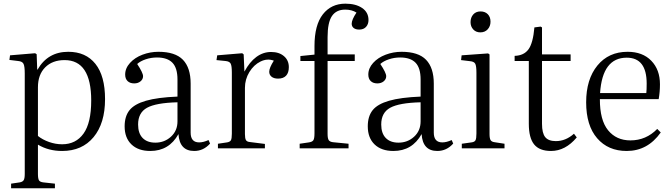

<svg xmlns="http://www.w3.org/2000/svg" viewBox="-20 -802 3631 1038"><path d="M40 215.8V190.9L85.9 184.1Q101.6 181.6 107.7 172.6Q113.8 163.6 113.8 138.2V-404.8Q113.8 -443.4 107.2 -456.8Q100.6 -470.2 78.1 -472.2L30.8 -478L34.2 -502.9L169.9 -514.2L178.2 -508.8L181.2 -425.8H183.1Q238.3 -522 349.1 -522Q443.8 -522 495.8 -456.8Q547.9 -391.6 547.9 -266.1Q547.9 -135.3 485.8 -60.5Q423.8 14.2 315.9 14.2Q242.2 14.2 185.1 -20V138.2Q185.1 163.6 190.7 172.9Q196.3 182.1 214.8 184.1L276.9 190.9V215.8ZM315.9 -22Q390.1 -22 431.6 -79.8Q473.1 -137.7 473.1 -258.8Q473.1 -477.1 329.1 -477.1Q263.2 -477.1 224.1 -437.7Q185.1 -398.4 185.1 -330.1V-66.9Q210 -46.9 245.1 -34.4Q280.3 -22 315.9 -22Z M792.5 14.2Q727.5 14.2 690.7 -21.2Q653.8 -56.6 653.8 -119.1Q653.8 -173.3 680.2 -206.3Q706.5 -239.3 769 -257.3Q831.5 -275.4 939.5 -279.8V-372.1Q939.5 -434.6 912.1 -462.9Q884.8 -491.2 828.6 -491.2Q796.9 -491.2 767.8 -481.4Q738.8 -471.7 721.7 -456.1Q753.4 -408.2 753.4 -390.1Q753.4 -373.5 739.7 -362.3Q726.1 -351.1 705.6 -351.1Q683.1 -351.1 669.9 -363.5Q656.7 -376 656.7 -398.9Q656.7 -433.1 682.9 -461.9Q709 -490.7 750.2 -506.3Q791.5 -522 836.4 -522Q927.2 -522 969 -478.8Q1010.7 -435.5 1010.7 -350.1V-85Q1010.7 -32.2 1056.6 -32.2Q1079.6 -32.2 1107.4 -44.9L1115.7 -25.9Q1080.1 14.2 1029.8 14.2Q950.7 14.2 944.8 -77.1Q894 14.2 792.5 14.2ZM819.8 -30.8Q869.1 -30.8 904.3 -63Q939.5 -95.2 939.5 -146V-249Q823.7 -246.1 775.1 -219.5Q726.6 -192.9 726.6 -128.9Q726.6 -81.1 751.2 -55.9Q775.9 -30.8 819.8 -30.8Z M1158.2 0V-24.9L1207.5 -32.2Q1223.1 -34.7 1228.3 -43.7Q1233.4 -52.7 1233.4 -79.1V-410.2Q1233.4 -445.8 1227.1 -458Q1220.7 -470.2 1199.2 -472.2L1150.4 -477.1L1154.3 -502.9L1289.6 -514.2L1297.4 -507.8L1301.3 -416H1302.2Q1329.1 -466.8 1365.7 -493.9Q1402.3 -521 1445.3 -521Q1488.8 -521 1515.1 -498.5Q1541.5 -476.1 1541.5 -439Q1541.5 -408.7 1526.6 -392.8Q1511.7 -377 1483.4 -377Q1460.9 -377 1448.2 -387.2Q1435.5 -397.5 1435.5 -414.1Q1435.5 -435.1 1460.4 -474.1Q1425.3 -487.3 1388.7 -469.5Q1352.1 -451.7 1328.1 -412.4Q1304.2 -373 1304.2 -327.1V-77.1Q1304.2 -53.7 1309.6 -44.7Q1314.9 -35.6 1330.6 -34.2L1412.1 -23.9V0Z M1600.1 0V-24.9L1649.9 -32.2Q1668 -34.7 1674.1 -43.9Q1680.2 -53.2 1680.2 -81.1V-472.2H1604V-499L1680.2 -506.8V-553.2Q1680.2 -666.5 1725.3 -724.4Q1770.5 -782.2 1847.2 -782.2Q1903.3 -782.2 1937.7 -758.8Q1972.2 -735.4 1972.2 -693.8Q1972.2 -671.4 1959 -656.7Q1945.8 -642.1 1921.9 -642.1Q1902.8 -642.1 1892.1 -650.6Q1881.3 -659.2 1881.3 -673.8Q1881.3 -695.3 1907.2 -733.9Q1882.3 -750 1846.2 -750Q1797.9 -750 1774.4 -715.1Q1751 -680.2 1751 -601.1V-507.8H1897.9V-472.2H1751V-78.1Q1751 -53.7 1757.1 -44.4Q1763.2 -35.2 1780.3 -33.2L1864.3 -24.9V0Z M2106.9 14.2Q2042 14.2 2005.1 -21.2Q1968.3 -56.6 1968.3 -119.1Q1968.3 -173.3 1994.6 -206.3Q2021 -239.3 2083.5 -257.3Q2146 -275.4 2253.9 -279.8V-372.1Q2253.9 -434.6 2226.6 -462.9Q2199.2 -491.2 2143.1 -491.2Q2111.3 -491.2 2082.3 -481.4Q2053.2 -471.7 2036.1 -456.1Q2067.9 -408.2 2067.9 -390.1Q2067.9 -373.5 2054.2 -362.3Q2040.5 -351.1 2020 -351.1Q1997.6 -351.1 1984.4 -363.5Q1971.2 -376 1971.2 -398.9Q1971.2 -433.1 1997.3 -461.9Q2023.4 -490.7 2064.7 -506.3Q2106 -522 2150.9 -522Q2241.7 -522 2283.4 -478.8Q2325.2 -435.5 2325.2 -350.1V-85Q2325.2 -32.2 2371.1 -32.2Q2394 -32.2 2421.9 -44.9L2430.2 -25.9Q2394.5 14.2 2344.2 14.2Q2265.1 14.2 2259.3 -77.1Q2208.5 14.2 2106.9 14.2ZM2134.3 -30.8Q2183.6 -30.8 2218.8 -63Q2253.9 -95.2 2253.9 -146V-249Q2138.2 -246.1 2089.6 -219.5Q2041 -192.9 2041 -128.9Q2041 -81.1 2065.7 -55.9Q2090.3 -30.8 2134.3 -30.8Z M2576.7 -627Q2553.2 -627 2538.6 -642.8Q2523.9 -658.7 2523.9 -682.1Q2523.9 -707.5 2538.6 -723.9Q2553.2 -740.2 2577.6 -740.2Q2602.5 -740.2 2617.2 -725.1Q2631.8 -710 2631.8 -685.1Q2631.8 -660.2 2616.7 -643.6Q2601.6 -627 2576.7 -627ZM2476.6 0V-24.9L2528.8 -32.2Q2545.4 -34.2 2550.5 -43.5Q2555.7 -52.7 2555.7 -80.1V-409.2Q2555.7 -445.3 2549.3 -457.3Q2543 -469.2 2521.5 -471.2L2472.7 -477.1L2475.6 -502.9L2618.7 -513.2L2626.5 -507.8V-77.1Q2626.5 -54.2 2632.1 -44.7Q2637.7 -35.2 2653.8 -33.2L2707.5 -24.9V0Z M2959 14.2Q2896.5 14.2 2867.7 -21.2Q2838.9 -56.6 2838.9 -132.8V-472.2H2762.2V-500Q2812.5 -501.5 2837.2 -535.4Q2861.8 -569.3 2869.1 -653.8L2902.8 -658.2L2910.2 -653.8V-507.8H3064.9V-472.2H2910.2V-132.8Q2910.2 -82 2927.7 -60.5Q2945.3 -39.1 2984.9 -39.1Q3038.6 -39.1 3083 -79.1L3098.1 -59.1Q3036.6 14.2 2959 14.2Z M3368.2 14.2Q3267.6 14.2 3208.3 -54.7Q3148.9 -123.5 3148.9 -249Q3148.9 -373.5 3209.7 -447.8Q3270.5 -522 3373 -522Q3454.1 -522 3501 -473.6Q3547.9 -425.3 3547.9 -346.2Q3547.9 -305.2 3541 -266.1H3223.1Q3222.7 -152.8 3267.3 -97.9Q3312 -43 3388.2 -43Q3472.7 -43 3533.2 -105L3552.2 -85.9Q3481.4 14.2 3368.2 14.2ZM3224.1 -298.8H3474.1Q3476.1 -315.9 3476.1 -350.1Q3476.1 -490.2 3368.2 -490.2Q3236.8 -490.2 3224.1 -298.8Z"/></svg>

Font: Literata Light
Style: Regular
Weight: 300
Designer: Latin by Veronika Burian and Jose Scaglione. Greek by Irene Vlachou. Cyrillic by Vera Evstafieva.
Foundry: TypeTogether
Version: Version 3.021